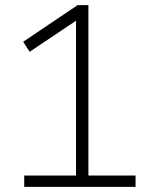

<svg xmlns="http://www.w3.org/2000/svg" viewBox="-20 -725 589 745"><path d="M74 0V-44H275V-670L301 -662L95 -524L70 -563L281 -705H323V-44H506V0Z"/></svg>

Font: Nunito Sans 7pt SemiCondensed ExtraLight
Style: Regular
Weight: 250
Width: 4
Designer: Vernon Adams
Foundry: Vernon Adams
Version: Version 3.101;gftools[0.9.27]